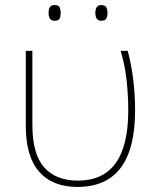

<svg xmlns="http://www.w3.org/2000/svg" viewBox="-20 -729 624 759"><path d="M286 10Q514 10 514 -292Q514 -418 485 -528H457Q474 -471 480.5 -411Q487 -351 487 -292Q487 -15 288 -15Q201 -15 154.5 -67.5Q108 -120 108 -235V-528H82V-231Q82 -110 135 -50Q188 10 286 10ZM357 -678Q357 -647 380 -647Q396 -647 400.5 -656Q405 -665 405 -678Q405 -690 400.5 -699.5Q396 -709 380 -709Q357 -709 357 -678ZM172 -678Q172 -647 195 -647Q212 -647 216 -656Q220 -665 220 -678Q220 -690 216 -699.5Q212 -709 195 -709Q172 -709 172 -678Z"/></svg>

Font: Noto Sans UI Thin
Style: Regular
Weight: 250
Designer: Monotype Design Team
Foundry: Monotype Imaging Inc.
Version: Version 1.901